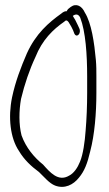

<svg xmlns="http://www.w3.org/2000/svg" viewBox="-20 -710 427 749"><path d="M27 -330C11 -252 20 -171 54 -121C74 -87 102 -61 132 -39C153 -19 172 5 195 14C232 28 266 11 288 -17C309 -42 321 -72 332 -120C349 -184 356 -269 356 -347V-412C356 -433 356 -454 354 -476C348 -542 337 -620 311 -661C300 -686 278 -699 256 -683L246 -675C244 -673 242 -670 240 -666C234 -667 227 -664 219 -657C170 -622 120 -579 85 -502C62 -449 40 -392 27 -330ZM62 -324C76 -382 95 -438 118 -487C145 -555 187 -595 230 -625C235 -629 237 -631 239 -630C245 -630 250 -620 254 -613C257 -608 261 -601 265 -592L270 -579C279 -560 299 -580 289 -600L283 -613C278 -622 275 -631 270 -638L264 -648C275 -656 286 -656 293 -641C314 -587 320 -497 320 -412V-348C320 -298 318 -247 314 -200C311 -157 304 -107 292 -79C283 -56 268 -34 250 -25C207 1 174 -39 148 -68C114 -95 81 -134 64 -182C53 -225 54 -278 62 -324Z"/></svg>

Font: Stray Cat
Style: SuCn
Weight: 400
Version: Version 1.0